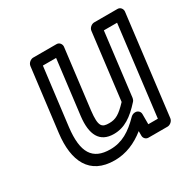

<svg xmlns="http://www.w3.org/2000/svg" viewBox="-128 -648 823 818"><g transform="rotate(-30 284.0 -239.5)"><path d="M115 -183 150 -466H215L182 -198C172 -113 197 -62 267 -62C320 -62 360 -90 405 -140C409 -144 411 -150 412 -155L450 -466H515L461 -25H414V-75C414 -88 403 -97 392 -97H389C382 -97 374 -93 369 -88C322 -40 279 -13 221 -13C134 -13 101 -65 115 -183ZM65 -183C49 -53 91 37 214 37C271 37 320 15 364 -20V3C364 14 373 25 386 25H480C491 25 506 15 508 0L568 -491C569 -502 561 -516 546 -516H431C420 -516 405 -506 403 -491L363 -164C325 -124 305 -112 273 -112C237 -112 223 -121 232 -198L268 -491C269 -502 261 -516 246 -516H131C120 -516 105 -506 103 -491Z"/></g></svg>

Font: Falling Sky
Style: OuObl
Weight: 400
Designer: Paul D. Hunt
Foundry: Adobe Systems Incorporated
Version: Version 1.02